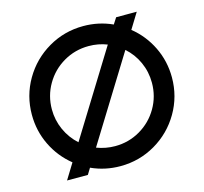

<svg xmlns="http://www.w3.org/2000/svg" viewBox="-102 -814 984 927"><g transform="rotate(-15 390.0 -350.0)"><path d="M390 -700Q467 -700 535 -669L555 -700H658L610 -622Q671 -573 705.5 -502Q740 -431 740 -350Q740 -255 693 -174.5Q646 -94 565.5 -47Q485 0 390 0Q313 0 245 -31L226 0H122L170 -78Q109 -127 74.5 -198Q40 -269 40 -350Q40 -445 87 -525.5Q134 -606 214.5 -653Q295 -700 390 -700ZM223 -164 482 -583Q439 -600 390 -600Q322 -600 264.5 -566.5Q207 -533 173.5 -475.5Q140 -418 140 -350Q140 -296 162 -247.5Q184 -199 223 -164ZM390 -100Q458 -100 515.5 -133.5Q573 -167 606.5 -224.5Q640 -282 640 -350Q640 -405 618 -453.5Q596 -502 557 -536L298 -117Q343 -100 390 -100Z"/></g></svg>

Font: Skate blade
Style: Regular
Weight: 400
Italic angle: -7°
Designer: Valerio Brotto (Silverblur_type)
Version: Version 2.001